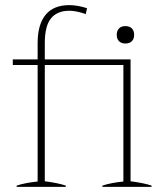

<svg xmlns="http://www.w3.org/2000/svg" viewBox="-20 -730 642 750"><path d="M45 -5Q78 -16 127 -21V-476H30V-498H127V-562Q127 -634 158 -672Q189 -710 251 -710Q282 -710 320 -698L315 -675Q278 -688 251 -688Q203 -688 179 -658Q155 -628 155 -562V-498H490V-22Q543 -15 572 -5V0H380V-5Q413 -16 462 -21V-476H155V-22Q208 -15 237 -5V0H45ZM436 -594Q436 -610 445 -619Q454 -628 470 -628Q486 -628 495 -619Q504 -610 504 -594Q504 -578 495 -569Q486 -560 470 -560Q454 -560 445 -569Q436 -578 436 -594Z"/></svg>

Font: Trirong Thin
Style: Regular
Weight: 250
Designer: Katatrad Team
Foundry: CadsonDemak
Version: Version 1.001